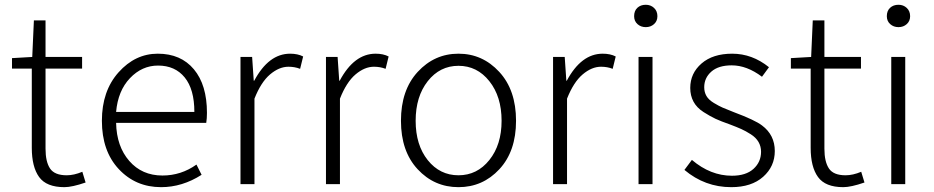

<svg xmlns="http://www.w3.org/2000/svg" viewBox="-20 -772 3914 805"><path d="M250 12.7Q174.8 12.7 144 -29.8Q113.3 -72.3 113.3 -152.3V-484.4H30.3V-528.3L115.2 -533.2L122.1 -686.5H170.9V-533.2H324.2V-484.4H170.9V-148.4Q170.9 -93.8 189.9 -65.4Q209 -37.1 259.8 -37.1Q290 -37.1 325.2 -51.8L338.9 -6.8Q282.2 12.7 250 12.7Z M655.3 12.7Q548.8 12.7 478 -63Q407.2 -138.7 407.2 -265.6Q407.2 -390.6 477.1 -468.8Q546.9 -546.9 641.6 -546.9Q738.3 -546.9 793 -481.4Q847.7 -416 847.7 -298.8Q847.7 -275.4 844.7 -256.8H466.8Q468.8 -158.2 522 -97.2Q575.2 -36.1 661.1 -36.1Q739.3 -36.1 803.7 -82L825.2 -39.1Q744.1 12.7 655.3 12.7ZM466.8 -302.7H794.9Q794.9 -397.5 754.4 -447.3Q713.9 -497.1 642.6 -497.1Q575.2 -497.1 524.9 -444.3Q474.6 -391.6 466.8 -302.7Z M988.3 0V-533.2H1037.1L1043.9 -433.6H1045.9Q1106.4 -546.9 1196.3 -546.9Q1228.5 -546.9 1251 -535.2L1238.3 -483.4Q1215.8 -492.2 1189.5 -492.2Q1150.4 -492.2 1112.3 -460Q1074.2 -427.7 1046.9 -358.4V0Z M1346.7 0V-533.2H1395.5L1402.3 -433.6H1404.3Q1464.8 -546.9 1554.7 -546.9Q1586.9 -546.9 1609.4 -535.2L1596.7 -483.4Q1574.2 -492.2 1547.9 -492.2Q1508.8 -492.2 1470.7 -460Q1432.6 -427.7 1405.3 -358.4V0Z M1661.1 -265.6Q1661.1 -394.5 1731.4 -470.7Q1801.8 -546.9 1902.3 -546.9Q2002.9 -546.9 2073.2 -470.7Q2143.6 -394.5 2143.6 -265.6Q2143.6 -137.7 2073.7 -62.5Q2003.9 12.7 1902.3 12.7Q1800.8 12.7 1731 -62.5Q1661.1 -137.7 1661.1 -265.6ZM2083 -265.6Q2083 -367.2 2031.7 -431.6Q1980.5 -496.1 1902.3 -496.1Q1824.2 -496.1 1773.4 -431.6Q1722.7 -367.2 1722.7 -265.6Q1722.7 -164.1 1773.4 -100.6Q1824.2 -37.1 1902.3 -37.1Q1980.5 -37.1 2031.7 -101.1Q2083 -165 2083 -265.6Z M2298.8 0V-533.2H2347.7L2354.5 -433.6H2356.4Q2417 -546.9 2506.8 -546.9Q2539.1 -546.9 2561.5 -535.2L2548.8 -483.4Q2526.4 -492.2 2500 -492.2Q2460.9 -492.2 2422.9 -460Q2384.8 -427.7 2357.4 -358.4V0Z M2657.2 0V-533.2H2715.8V0ZM2638.7 -704.1Q2638.7 -726.6 2652.3 -739.3Q2666 -752 2687.5 -752Q2708 -752 2722.2 -738.8Q2736.3 -725.6 2736.3 -704.1Q2736.3 -683.6 2722.2 -670.9Q2708 -658.2 2687.5 -658.2Q2667 -658.2 2652.8 -670.9Q2638.7 -683.6 2638.7 -704.1Z M3045.9 12.7Q2935.5 12.7 2849.6 -59.6L2880.9 -101.6Q2959 -35.2 3048.8 -35.2Q3107.4 -35.2 3139.2 -64Q3170.9 -92.8 3170.9 -135.7Q3170.9 -158.2 3160.2 -176.8Q3149.4 -195.3 3127.9 -209Q3106.4 -222.7 3087.9 -231Q3069.3 -239.3 3041 -250Q3002 -263.7 2980 -273.9Q2958 -284.2 2929.7 -302.2Q2901.4 -320.3 2887.7 -345.7Q2874 -371.1 2874 -403.3Q2874 -464.8 2921.4 -505.9Q2968.8 -546.9 3049.8 -546.9Q3133.8 -546.9 3204.1 -490.2L3174.8 -450.2Q3111.3 -498 3047.9 -498Q2992.2 -498 2962.4 -471.7Q2932.6 -445.3 2932.6 -406.2Q2932.6 -385.7 2941.9 -369.6Q2951.2 -353.5 2973.1 -340.3Q2995.1 -327.1 3009.8 -320.8Q3024.4 -314.5 3056.6 -301.8Q3145.5 -268.6 3174.8 -246.1Q3228.5 -206.1 3228.5 -138.7Q3228.5 -74.2 3179.7 -30.8Q3130.9 12.7 3045.9 12.7Z M3515.6 12.7Q3440.4 12.7 3409.7 -29.8Q3378.9 -72.3 3378.9 -152.3V-484.4H3295.9V-528.3L3380.9 -533.2L3387.7 -686.5H3436.5V-533.2H3589.8V-484.4H3436.5V-148.4Q3436.5 -93.8 3455.6 -65.4Q3474.6 -37.1 3525.4 -37.1Q3555.7 -37.1 3590.8 -51.8L3604.5 -6.8Q3547.9 12.7 3515.6 12.7Z M3716.8 0V-533.2H3775.4V0ZM3698.2 -704.1Q3698.2 -726.6 3711.9 -739.3Q3725.6 -752 3747.1 -752Q3767.6 -752 3781.7 -738.8Q3795.9 -725.6 3795.9 -704.1Q3795.9 -683.6 3781.7 -670.9Q3767.6 -658.2 3747.1 -658.2Q3726.6 -658.2 3712.4 -670.9Q3698.2 -683.6 3698.2 -704.1Z"/></svg>

Font: Bpmf Zihi Sans Light
Style: Light
Weight: 300
Foundry: But Ko
Version: Version 1.320